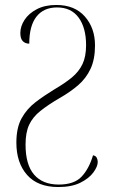

<svg xmlns="http://www.w3.org/2000/svg" viewBox="-20 -744 463 774"><path d="M215 10Q132 10 89 -39Q46 -88 46 -169Q46 -229 67 -267Q88 -305 122.5 -331.5Q157 -358 198 -383Q241 -408 269.5 -431.5Q298 -455 312.5 -485.5Q327 -516 327 -562Q327 -632 297 -673Q267 -714 210 -714Q156 -714 127 -677Q98 -640 98 -568Q82 -568 72 -578Q62 -588 62 -611Q62 -638 79 -664Q96 -690 128.5 -707Q161 -724 207 -724Q281 -724 322 -677.5Q363 -631 363 -561Q363 -505 345 -466.5Q327 -428 295 -400.5Q263 -373 221 -349Q173 -321 142.5 -296.5Q112 -272 97.5 -241Q83 -210 83 -161Q83 -80 117.5 -40Q152 0 217 0Q279 0 309 -32Q339 -64 355 -118Q366 -116 370 -108Q374 -100 374 -91Q374 -73 356.5 -49Q339 -25 304 -7.5Q269 10 215 10Z"/></svg>

Font: Noto Serif Display Condensed ExtraLight
Style: Regular
Weight: 200
Width: 3
Designer: Monotype Design Team
Foundry: Monotype Imaging Inc.
Version: Version 2.009